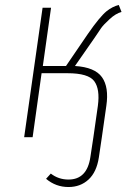

<svg xmlns="http://www.w3.org/2000/svg" viewBox="-20 -551 543 771"><path d="M468 -503Q445 -497 420 -474Q395 -451 386 -438Q377 -425 359 -398L281 -286Q361 -281 389.5 -241Q418 -201 407 -126L389 0L377 81Q368 140 335.5 170Q303 200 255 200Q204 200 165 167L184 146Q215 170 255 170Q330 170 343 79L355 0L373 -126Q382 -193 358.5 -225Q335 -257 251 -257H147L111 0H77L151 -520H185L152 -286H245L333 -415Q380 -483 408 -506Q432 -525 457 -531Z"/></svg>

Font: Fira Sans UltraLight
Style: Italic
Weight: 200
Italic angle: -8°
Designer: Carrois Corporate & Edenspiekermann AG
Foundry: Carrois Corporate GbR & Edenspiekermann AG
Version: Version 4.203;PS 004.203;hotconv 1.0.88;makeotf.lib2.5.64775